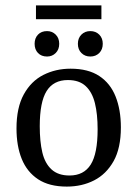

<svg xmlns="http://www.w3.org/2000/svg" viewBox="-20 -680 508 710"><path d="M341 -202Q341 -258 331 -298.5Q321 -339 297 -361.5Q273 -384 231 -384Q178 -384 152.5 -343.5Q127 -303 127 -213Q127 -157 136.5 -116.5Q146 -76 170.5 -53.5Q195 -31 237 -31Q290 -31 315.5 -71.5Q341 -112 341 -202ZM41 -205Q41 -282 68 -331Q95 -380 140.5 -403Q186 -426 241 -426Q306 -426 347 -399Q388 -372 407.5 -323Q427 -274 427 -209Q427 -132 400 -84Q373 -36 328 -13Q283 10 227 10Q162 10 121 -17Q80 -44 60.5 -92Q41 -140 41 -205ZM154 -471Q133 -471 120.5 -484Q108 -497 108 -518Q108 -539 120.5 -552Q133 -565 154 -565Q173 -565 186 -552Q199 -539 199 -518Q199 -497 186 -484Q173 -471 154 -471ZM314 -471Q294 -471 281 -484Q268 -497 268 -518Q268 -539 281 -552Q294 -565 314 -565Q334 -565 347 -552Q360 -539 360 -518Q360 -497 347 -484Q334 -471 314 -471ZM113 -660H355V-609H113Z"/></svg>

Font: Yrsa
Style: Regular
Weight: 400
Designer: Anna Giedrys (Yrsa+Rasa design), David Brezina (Yrsa art-direction, Rasa art-direction, design)
Foundry: Rosetta Type Foundry
Version: Version 2.004